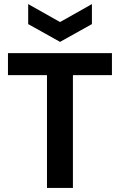

<svg xmlns="http://www.w3.org/2000/svg" viewBox="-20 -920 587 940"><path d="M210 0V-660H337V0ZM19 -552V-660H528V-552ZM118 -900 274 -812 430 -900V-802L274 -715L118 -802Z"/></svg>

Font: Bricolage Grotesque 36pt SemiBold
Style: Regular
Weight: 600
Designer: Mathieu Triay
Foundry: Atelier Triay
Version: Version 1.001;gftools[0.9.33.dev8+g029e19f]